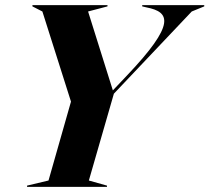

<svg xmlns="http://www.w3.org/2000/svg" viewBox="-20 -732 820 752"><path d="M107 -707 146 -687 258 -334 170 -25 86 -5V0H399V-5L328 -25L426 -365L731 -687L780 -707V-712H537V-707L554 -703C646 -685 670 -639 477 -436L422 -378L325 -687L401 -707V-712H107Z"/></svg>

Font: Nyght Serif Bold Italic
Style: Regular
Weight: 700
Italic angle: -16°
Designer: Maksym Kobuzan
Version: Version 0.410;Glyphs 3.1.2 (3151)